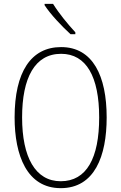

<svg xmlns="http://www.w3.org/2000/svg" viewBox="-20 -1062 631 999"><path d="M256 -1042H212V-1035C243 -987 304 -923 347 -884H372V-894C333 -936 287 -992 256 -1042ZM535 -451C535 -667 463 -817 298 -817C141 -817 56 -687 56 -451C56 -254 120 -83 296 -83C472 -83 535 -249 535 -451ZM95 -451C95 -657 161 -782 298 -782C429 -782 496 -663 496 -451C496 -240 431 -119 296 -119C164 -119 95 -244 95 -451Z"/></svg>

Font: Noto Sans Telugu UI Condensed ExtraLight
Style: Regular
Weight: 200
Width: 3
Designer: Jelle Bosma - Monotype Design Team
Foundry: Monotype Imaging Inc.
Version: Version 2.005